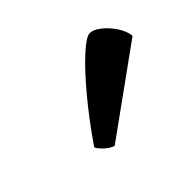

<svg xmlns="http://www.w3.org/2000/svg" viewBox="-59 -876 414 414"><g transform="rotate(-45 148.0 -669.0)"><path d="M100.5 -564.5Q89.5 -568 79.8 -577.2Q70 -586.5 67 -593.5Q103.5 -646.5 137.8 -687.2Q172 -728 197.8 -751.2Q223.5 -774.5 234.5 -774.5Q245 -774.5 258.5 -764Q272 -753.5 283 -737.2Q294 -721 295.5 -705Z"/></g></svg>

Font: Texturina Medium
Style: Italic
Weight: 500
Italic angle: -11°
Designer: Guillermo Torres Carreño
Foundry: Omnibus-Type
Version: Version 1.002